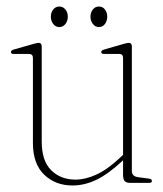

<svg xmlns="http://www.w3.org/2000/svg" viewBox="-20 -561 499 589"><path d="M81 -122V-383Q81 -395.5 69 -395.5H22Q13.5 -395.5 13.5 -401.5Q13.5 -406 22 -409L83.5 -426.5Q93.5 -429.5 98.5 -429.5Q108 -429.5 108 -418.5V-127Q108 -67.5 137 -38.8Q166 -10 211.5 -10Q241.5 -10 275.2 -25.2Q309 -40.5 347.5 -76.5L357.5 -86V-383Q357.5 -395.5 346 -395.5H299Q290.5 -395.5 290.5 -401.5Q290.5 -406 299 -409L360 -426.5Q370 -429.5 375 -429.5Q384.5 -429.5 384.5 -418.5V-36.5Q384.5 -20 403.5 -17.5L437 -13Q446 -12 446 -5.5Q446 0 437.5 0H379Q367.5 0 362.5 -5.5Q357.5 -11 357.5 -25V-69.5L354.5 -66.5Q311.5 -26.5 275.2 -9.2Q239 8 202.5 8Q150 8 115.5 -25.2Q81 -58.5 81 -122ZM162 -478Q150.5 -478 143.2 -487.5Q136 -497 136 -510Q136 -522.5 143.2 -531.8Q150.5 -541 162 -541Q173.5 -541 180.8 -531.8Q188 -522.5 188 -510Q188 -497 180.8 -487.5Q173.5 -478 162 -478ZM283.5 -478Q272 -478 264.8 -487.5Q257.5 -497 257.5 -510Q257.5 -522.5 264.8 -531.8Q272 -541 283.5 -541Q295 -541 302 -531.8Q309 -522.5 309 -510Q309 -497 302 -487.5Q295 -478 283.5 -478Z"/></svg>

Font: Fraunces 144pt S050 Thin
Style: Regular
Weight: 100
Version: Version 1.000; ttfautohint (v1.8.3)